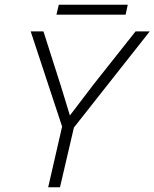

<svg xmlns="http://www.w3.org/2000/svg" viewBox="-20 -793 654 813"><path d="M521 -773 512 -731H219L229 -773ZM184 0 243 -257 110 -660H164L239 -425L276 -304L375 -434L554 -660H614L293 -253L234 0Z"/></svg>

Font: Elaine Sans Light
Style: Italic
Weight: 300
Italic angle: -13°
Designer: Wei Huang
Foundry: Wei Huang
Version: Version 2.001;December 24, 2019;FontCreator 12.0.0.2547 64-b